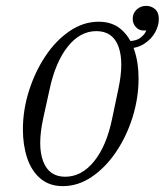

<svg xmlns="http://www.w3.org/2000/svg" viewBox="-20 -624 561 654"><path d="M194 10Q148 10 117.5 -16Q87 -42 72.5 -86Q58 -130 58 -183Q58 -249 78.5 -314Q99 -379 134.5 -432.5Q170 -486 217 -518Q264 -550 316 -550Q362 -550 392 -524.5Q422 -499 437 -455Q452 -411 452 -357Q452 -290 431.5 -224.5Q411 -159 375 -106Q339 -53 292.5 -21.5Q246 10 194 10ZM202 -22Q258 -22 300.5 -74.5Q343 -127 362 -220L383 -320Q403 -413 383.5 -465.5Q364 -518 308 -518Q253 -518 211 -465.5Q169 -413 149 -320L127 -220Q107 -127 127 -74.5Q147 -22 202 -22ZM394 -459 399 -484H417Q445 -484 460.5 -497Q476 -510 478 -521Q475 -520 470 -520Q453 -520 442.5 -532Q432 -544 432 -560Q432 -579 445.5 -591.5Q459 -604 478 -604Q495 -604 508 -593Q521 -582 521 -559Q521 -537 508.5 -514Q496 -491 471.5 -475Q447 -459 412 -459Z"/></svg>

Font: Xanh Mono
Style: Italic
Weight: 400
Italic angle: -12°
Monospace: yes
Designer: Lam Bao, Duy Dao
Foundry: Yellow Type Foundry
Version: Version 3.101; ttfautohint (v1.8.3)